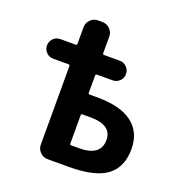

<svg xmlns="http://www.w3.org/2000/svg" viewBox="-135 -886 914 979"><g transform="rotate(20 322.0 -396.5)"><path d="M312.5 -410.2Q312.5 -403.3 320.3 -403.3H362.3Q487.3 -403.3 551.3 -354.5Q615.2 -305.7 615.2 -214.8Q615.2 -116.2 551.3 -68.4Q487.3 -20.5 345.7 -20.5H230.5Q207 -20.5 189.9 -37.6Q172.9 -54.7 172.9 -78.1V-503.9Q172.9 -511.7 166 -511.7H82Q60.5 -511.7 44.9 -527.3Q29.3 -543 29.3 -564.9Q29.3 -586.9 44.9 -602.5Q60.5 -618.2 82 -618.2H166Q172.9 -618.2 172.9 -625V-715.8Q172.9 -739.3 189.9 -756.3Q207 -773.4 230.5 -773.4H254.9Q278.3 -773.4 295.4 -756.3Q312.5 -739.3 312.5 -715.8V-625Q312.5 -618.2 320.3 -618.2H404.3Q426.8 -618.2 442.4 -602.5Q458 -586.9 458 -564.9Q458 -543 442.4 -527.3Q426.8 -511.7 404.3 -511.7H320.3Q312.5 -511.7 312.5 -503.9ZM312.5 -134.8Q312.5 -127.9 320.3 -127.9H362.3Q479.5 -127.9 479.5 -214.8Q479.5 -295.9 362.3 -295.9H320.3Q312.5 -295.9 312.5 -289.1Z"/></g></svg>

Font: Gen Jyuu Gothic Bold
Style: Bold
Weight: 700
Designer: [Source Han Sans]
Ryoko NISHIZUKA  (kana & ideographs); Paul D. Hunt (Latin, Greek & Cyrillic); Wenlong ZHANG  (bopomofo
Version: Version 1.002.20150607